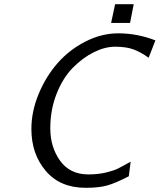

<svg xmlns="http://www.w3.org/2000/svg" viewBox="-20 -875 762 917"><path d="M129.9 -258.8Q129.9 -342.8 164.6 -426.3Q199.2 -509.8 255.1 -573.5Q311 -637.2 387.9 -676.5Q464.8 -715.8 544.9 -715.8Q635.7 -715.8 722.2 -682.1L689.9 -599.1Q652.8 -626 617.9 -638.9Q583 -651.9 529.8 -651.9Q481 -651.9 428 -625.5Q375 -599.1 327.9 -551.5Q280.8 -503.9 250.5 -427.5Q220.2 -351.1 220.2 -262.2Q220.2 -172.4 267.1 -107.2Q314 -42 401.9 -42Q448.7 -42 485.8 -51Q522.9 -60.1 540.5 -68.6Q558.1 -77.1 604 -103L595.2 -33.2Q533.2 -1 493.2 10.5Q453.1 22 389.2 22Q267.1 22 198.5 -58.8Q129.9 -139.6 129.9 -258.8ZM510.7 -765.6 529.8 -855H618.7L601.1 -765.6Z"/></svg>

Font: CMU Sans Serif
Style: Oblique
Weight: 500
Italic angle: -12°
Version: Version 0.7.0